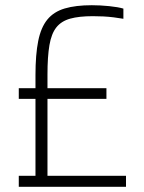

<svg xmlns="http://www.w3.org/2000/svg" viewBox="-20 -716 551 736"><path d="M52 0V-42H116V-337H52V-378H116V-428Q116 -507 126.5 -559Q137 -611 161.5 -641Q186 -671 228 -683.5Q270 -696 332 -696Q364 -696 398.5 -692.5Q433 -689 453 -683V-644Q436 -647 416 -649.5Q396 -652 376 -653Q356 -654 336 -654Q283 -654 249 -644.5Q215 -635 196 -611Q177 -587 169.5 -543Q162 -499 162 -430V-378H388V-337H162V-42H463V0Z"/></svg>

Font: Saira SemiCondensed ExtraLight
Style: Regular
Weight: 250
Width: 4
Designer: Hector Gatti with collaboration of the Omnibus-Type team
Foundry: Omnibus-Type
Version: Version 1.101